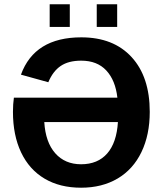

<svg xmlns="http://www.w3.org/2000/svg" viewBox="-20 -874 766 904"><path d="M361.8 -100.6Q440.4 -100.6 484.9 -151.6Q529.3 -202.6 535.2 -299.3H188.5Q194.3 -204.1 240.2 -152.3Q286.1 -100.6 361.8 -100.6ZM78.6 -522.5Q142.6 -698.2 362.8 -698.2Q514.2 -698.2 599.6 -605.2Q685.1 -512.2 685.1 -347.2Q685.1 -239.3 646 -158Q606.9 -76.7 533.7 -33.4Q460.4 9.8 361.8 9.8Q261.7 9.8 189.7 -33Q117.7 -75.7 79.3 -156.5Q41 -237.3 41 -347.2Q41 -384.3 45.4 -414.1H532.7Q523.4 -496.1 480.5 -542.2Q437.5 -588.4 362.3 -588.4Q302.7 -588.4 265.9 -563.5Q229 -538.6 207.5 -486.8ZM435.5 -747.1V-854H531.7V-747.1ZM213.9 -747.1V-854H308.6V-747.1Z"/></svg>

Font: Liberation Sans
Style: Bold
Weight: 700
Designer: Steve Matteson
Foundry: Ascender Corporation
Version: Version 2.1.5